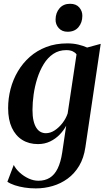

<svg xmlns="http://www.w3.org/2000/svg" viewBox="-20 -770 580 1040"><path d="M442.5 27.5Q434 86 408.8 128.2Q383.5 170.5 346.5 197.5Q309.5 224.5 265.2 237.5Q221 250.5 174 250.5Q142.5 250.5 113.5 246Q84.5 241.5 60.2 233.5Q36 225.5 20 214.5L54.5 123.5Q65.5 145.5 87 165Q108.5 184.5 135 196.8Q161.5 209 188 209Q223.5 209 249.5 193Q275.5 177 292.2 143Q309 109 317 56L338.5 -89Q325 -63.5 303 -40.8Q281 -18 251.5 -3.8Q222 10.5 185.5 10.5Q137 10.5 100.8 -12Q64.5 -34.5 44.2 -78Q24 -121.5 24 -184.5Q24 -237 37.2 -288Q50.5 -339 76.8 -383.5Q103 -428 141.5 -462Q180 -496 230.8 -515.5Q281.5 -535 344.5 -535Q377 -535 404 -528.5Q431 -522 452 -512.5L525.5 -532.5ZM394.5 -475.5Q387.5 -485.5 373.8 -492Q360 -498.5 339 -498.5Q299 -498.5 268.5 -478Q238 -457.5 216.8 -422.8Q195.5 -388 182 -345.5Q168.5 -303 162.2 -258.5Q156 -214 156 -174.5Q156 -140.5 161.5 -116.8Q167 -93 176.8 -77.8Q186.5 -62.5 199.8 -55.5Q213 -48.5 228.5 -48.5Q253 -48.5 276.5 -64Q300 -79.5 318.8 -104Q337.5 -128.5 346.5 -155.5ZM346 -598Q316 -598 298.2 -617.8Q280.5 -637.5 281 -664.5Q281.5 -701 302.5 -725.2Q323.5 -749.5 359.5 -749.5Q392.5 -749.5 409.5 -729.5Q426.5 -709.5 426 -684Q426 -648 405.2 -623Q384.5 -598 346 -598Z"/></svg>

Font: Merriweather 96pt SemiBold
Style: Italic
Weight: 600
Italic angle: -7.8°
Version: Version 2.101